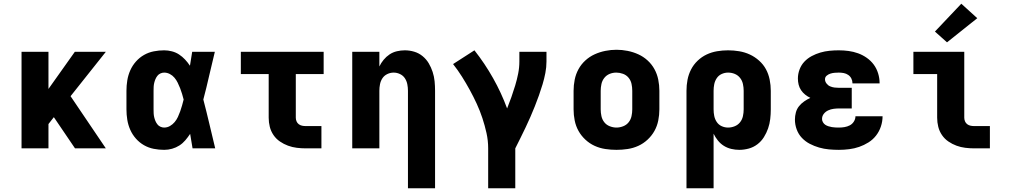

<svg xmlns="http://www.w3.org/2000/svg" viewBox="-20 -799 5440 1034"><path d="M96 0V-520H241V-320L383 -520H550L360 -281L550 0H384L270 -168L241 -131V0Z M864 8Q836 8 808 2.5Q780 -3 755.5 -17Q731 -31 712 -52.5Q693 -74 681.5 -100Q670 -126 665.5 -154Q661 -182 661 -210V-310Q661 -338 665.5 -366Q670 -394 681.5 -420Q693 -446 712 -467.5Q731 -489 755.5 -503Q780 -517 808 -522.5Q836 -528 864 -528Q885 -528 906 -522.5Q927 -517 944.5 -505.5Q962 -494 976.5 -478.5Q991 -463 1003 -445Q1006 -464 1009 -482.5Q1012 -501 1015 -520H1137Q1121 -456 1106.5 -391.5Q1092 -327 1075 -263Q1092 -198 1107.5 -132Q1123 -66 1139 0H1017Q1014 -19 1010.5 -39Q1007 -59 1004 -78Q992 -60 978 -43.5Q964 -27 946 -15.5Q928 -4 907 2Q886 8 864 8ZM864 -112Q881 -112 895.5 -120.5Q910 -129 920.5 -141.5Q931 -154 938 -169Q945 -184 950.5 -199.5Q956 -215 960.5 -231Q965 -247 969 -263Q965 -278 960.5 -293.5Q956 -309 950 -324Q944 -339 937 -353.5Q930 -368 919.5 -380.5Q909 -393 894.5 -400.5Q880 -408 864 -408Q854 -408 844 -403.5Q834 -399 827.5 -390.5Q821 -382 817 -372.5Q813 -363 810.5 -352.5Q808 -342 807.5 -331.5Q807 -321 807 -310V-210Q807 -199 807.5 -188.5Q808 -178 810.5 -167.5Q813 -157 817 -147.5Q821 -138 827.5 -129.5Q834 -121 844 -116.5Q854 -112 864 -112Z M1627 0Q1603 0 1578.5 -3Q1554 -6 1531 -14.5Q1508 -23 1487.5 -37Q1467 -51 1453 -71.5Q1439 -92 1433 -116Q1427 -140 1427 -165V-400H1277V-520H1723V-400H1573V-165Q1573 -155 1577 -145.5Q1581 -136 1589 -130Q1597 -124 1607 -122Q1617 -120 1627 -120H1711V0Z M2177 215V-310Q2177 -328 2173.5 -345.5Q2170 -363 2160.5 -377.5Q2151 -392 2134.5 -400Q2118 -408 2100 -408Q2082 -408 2065.5 -400Q2049 -392 2039.5 -377.5Q2030 -363 2026.5 -345.5Q2023 -328 2023 -310V0H1877V-520H2023V-441Q2032 -460 2046 -477Q2060 -494 2078 -506Q2096 -518 2117.5 -523Q2139 -528 2160 -528Q2186 -528 2211 -520.5Q2236 -513 2256 -496.5Q2276 -480 2289 -458Q2302 -436 2310 -411.5Q2318 -387 2320.5 -361.5Q2323 -336 2323 -310V215Z M2609 215V0Q2609 -42 2600 -82.5Q2591 -123 2578 -162.5Q2565 -202 2547.5 -240Q2530 -278 2510 -314.5Q2490 -351 2468 -386Q2446 -421 2420 -454L2535 -528Q2591 -457 2635.5 -378Q2680 -299 2711 -215Q2723 -245 2734 -276Q2745 -307 2754.5 -338.5Q2764 -370 2770.5 -402.5Q2777 -435 2777 -468V-520H2923V-468Q2923 -437 2917 -406Q2911 -375 2902 -345Q2893 -315 2882.5 -285.5Q2872 -256 2860.5 -227Q2849 -198 2836.5 -169.5Q2824 -141 2810.5 -112.5Q2797 -84 2783 -56Q2769 -28 2755 0V215Z M3300 8Q3270 8 3240 3.5Q3210 -1 3182.5 -13.5Q3155 -26 3132.5 -47Q3110 -68 3095.5 -94Q3081 -120 3075 -150Q3069 -180 3069 -210V-310Q3069 -340 3075 -370Q3081 -400 3095.5 -426.5Q3110 -453 3132.5 -473.5Q3155 -494 3182.5 -506.5Q3210 -519 3240 -525Q3270 -531 3300 -531Q3330 -531 3360 -525Q3390 -519 3417.5 -506.5Q3445 -494 3467.5 -473.5Q3490 -453 3504.5 -426.5Q3519 -400 3525 -370Q3531 -340 3531 -310V-210Q3531 -180 3525 -150Q3519 -120 3504.5 -94Q3490 -68 3467.5 -47Q3445 -26 3417.5 -13.5Q3390 -1 3360 3.5Q3330 8 3300 8ZM3300 -112Q3318 -112 3336 -119Q3354 -126 3365.5 -140.5Q3377 -155 3381 -173.5Q3385 -192 3385 -210V-310Q3385 -329 3381 -347.5Q3377 -366 3365 -380.5Q3353 -395 3335 -401.5Q3317 -408 3299 -408Q3280 -408 3263 -401Q3246 -394 3234.5 -379.5Q3223 -365 3219 -346.5Q3215 -328 3215 -310V-210Q3215 -192 3219 -173.5Q3223 -155 3234.5 -140.5Q3246 -126 3264 -119Q3282 -112 3300 -112Z M3677 215V-310Q3677 -340 3682.5 -369Q3688 -398 3701.5 -424.5Q3715 -451 3737 -472Q3759 -493 3785.5 -505.5Q3812 -518 3841.5 -523Q3871 -528 3901 -528Q3931 -528 3961 -523Q3991 -518 4018 -505.5Q4045 -493 4068 -472.5Q4091 -452 4105 -426Q4119 -400 4125 -370Q4131 -340 4131 -310V-210Q4131 -184 4128 -158Q4125 -132 4116.5 -107.5Q4108 -83 4094 -60.5Q4080 -38 4059 -22Q4038 -6 4012.5 1Q3987 8 3961 8Q3940 8 3918.5 3Q3897 -2 3878.5 -13.5Q3860 -25 3846 -42.5Q3832 -60 3823 -79V215ZM3901 -112Q3919 -112 3936.5 -119Q3954 -126 3965.5 -140.5Q3977 -155 3981 -173.5Q3985 -192 3985 -210V-310Q3985 -328 3981 -346.5Q3977 -365 3965.5 -379.5Q3954 -394 3937 -401Q3920 -408 3901 -408Q3883 -408 3866.5 -400.5Q3850 -393 3840 -378Q3830 -363 3826.5 -345.5Q3823 -328 3823 -310V-210Q3823 -192 3826.5 -174.5Q3830 -157 3840 -142Q3850 -127 3866.5 -119.5Q3883 -112 3901 -112Z M4498 8Q4471 8 4444 5.5Q4417 3 4391 -4.5Q4365 -12 4341 -24.5Q4317 -37 4298.5 -56.5Q4280 -76 4270.5 -102Q4261 -128 4261 -155Q4261 -174 4266 -193Q4271 -212 4283 -227Q4295 -242 4311 -253Q4327 -264 4344 -272Q4329 -279 4316 -289.5Q4303 -300 4294 -313.5Q4285 -327 4281 -343Q4277 -359 4277 -376Q4277 -401 4286 -425Q4295 -449 4312 -467Q4329 -485 4351.5 -497Q4374 -509 4398 -516Q4422 -523 4447 -525.5Q4472 -528 4497 -528Q4524 -528 4550 -524.5Q4576 -521 4601 -512Q4626 -503 4648 -487.5Q4670 -472 4685.5 -451Q4701 -430 4709 -404Q4717 -378 4717 -352Q4717 -351 4717 -350.5Q4717 -350 4717 -350H4571Q4571 -350 4571 -350Q4571 -350 4571 -350Q4571 -364 4565 -376Q4559 -388 4548 -395.5Q4537 -403 4524 -405.5Q4511 -408 4497 -408Q4486 -408 4474.5 -407Q4463 -406 4452 -402.5Q4441 -399 4432 -391.5Q4423 -384 4423 -372Q4423 -360 4431 -349.5Q4439 -339 4450.5 -334Q4462 -329 4474.5 -327.5Q4487 -326 4500 -326H4567V-215H4500Q4485 -215 4469.5 -213Q4454 -211 4440 -204.5Q4426 -198 4416.5 -186Q4407 -174 4407 -158Q4407 -149 4412 -140.5Q4417 -132 4424.5 -127Q4432 -122 4441.5 -119Q4451 -116 4460 -114.5Q4469 -113 4478.5 -112.5Q4488 -112 4498 -112Q4513 -112 4528 -114.5Q4543 -117 4556.5 -124Q4570 -131 4578.5 -144.5Q4587 -158 4587 -173H4733Q4733 -145 4724 -118Q4715 -91 4698 -69Q4681 -47 4657 -32Q4633 -17 4607 -8Q4581 1 4553 4.5Q4525 8 4498 8Z M5227 0Q5203 0 5178.5 -3Q5154 -6 5131 -14.5Q5108 -23 5087.5 -37Q5067 -51 5053 -71.5Q5039 -92 5033 -116Q5027 -140 5027 -165V-400H4899V-520H5173V-165Q5173 -155 5177 -145.5Q5181 -136 5189 -130Q5197 -124 5207 -122Q5217 -120 5227 -120H5311V0ZM5080 -571 5015 -629 5157 -779 5243 -701Z"/></svg>

Font: Iosevka Custom Heavy Extended
Style: Regular
Weight: 900
Width: 7
Monospace: yes
Designer: Belleve Invis
Foundry: Belleve Invis
Version: Version 11.2.4; ttfautohint (v1.8.4)